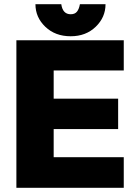

<svg xmlns="http://www.w3.org/2000/svg" viewBox="-20 -895 640 915"><path d="M58.1 0V-703.1H569.8V-559.1H235.8V-424.8H543V-279.8H235.8V-146H569.8V0ZM316.9 -722.2Q243.2 -722.2 196 -767.3Q148.9 -812.5 148.9 -875H272Q278.8 -827.1 316.9 -827.1Q336.9 -827.1 346.9 -839.6Q356.9 -852.1 360.8 -875H482.9Q482.9 -812.5 436 -767.3Q389.2 -722.2 316.9 -722.2Z"/></svg>

Font: LT Superior Black
Style: Regular
Weight: 900
Designer: Daniel Lyons
Foundry: LyonsType
Version: Version 2.005